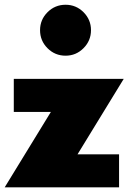

<svg xmlns="http://www.w3.org/2000/svg" viewBox="-21 -804 551 824"><path d="M490 0H-0.9L197.3 -323.6H38.2V-465.5H510L311.8 -141.8H490ZM150.9 -674.5Q150.9 -719.5 183 -751.6Q215 -783.6 260.5 -783.6Q305.5 -783.6 337.5 -751.6Q369.5 -719.5 369.5 -674.5Q369.5 -629.5 337.5 -597.3Q305.5 -565 260.5 -565Q215 -565 183 -597Q150.9 -629.1 150.9 -674.5Z"/></svg>

Font: Spartan MB Black
Style: Regular
Weight: 900
Designer: Matt Bailey, Mirko Velimirovic
Foundry: Matt Bailey
Version: Version 1.005